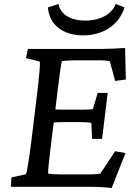

<svg xmlns="http://www.w3.org/2000/svg" viewBox="-20 -935 678 961"><path d="M539 6 608 -169 556 -178 483 -67C469 -63 452 -62 401 -62H297C265 -62 242 -63 221 -66C220 -81 226 -135 232 -186L249 -322C267 -323 284 -324 300 -324H383C408 -324 429 -322 437 -320L441 -240H491L519 -470H469L445 -389C436 -387 416 -386 391 -386H307C291 -386 274 -387 257 -387L270 -494C277 -553 286 -618 290 -629C309 -632 331 -633 361 -633H485C503 -633 517 -632 530 -628L556 -530L610 -537L606 -695C561 -692 517 -690 484 -690H120L110 -644L179 -627C182 -618 177 -556 164 -452L138 -237C125 -135 115 -74 110 -63L37 -47L35 0H426C458 0 496 1 539 6ZM220 -898C226 -810 296 -758 396 -758C497 -758 576 -810 603 -898L559 -915C540 -864 482 -832 406 -832C332 -832 282 -864 273 -915Z"/></svg>

Font: TPK Tissa Web Medium
Style: Italic
Weight: 500
Italic angle: -7°
Designer: Jacques Le Bailly, Suppakit Chalermlarp | Katatrad Co.,Ltd.
Foundry: Jacques Le Bailly, Cadson Demak Co.,Ltd.
Version: Version 5.000;Glyphs 3.1.2 (3151)